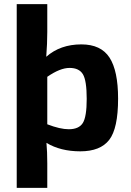

<svg xmlns="http://www.w3.org/2000/svg" viewBox="-20 -720 634 930"><path d="M209 -700V-565Q209 -510 204 -445Q272 -505 374 -505Q469 -505 510.5 -441Q552 -377 552 -242Q552 -98 509 -42.5Q466 13 369 13Q273 13 205 -28Q209 15 209 71V190H61V-700ZM209 -348V-118Q271 -94 313 -94Q362 -94 381 -124Q400 -154 400 -241Q400 -330 381.5 -360.5Q363 -391 317 -391Q271 -391 209 -348Z"/></svg>

Font: Exo 2.0
Style: Bold
Weight: 700
Designer: Natanael Gama
Version: Version 1.001;PS 001.001;hotconv 1.0.70;makeotf.lib2.5.58329